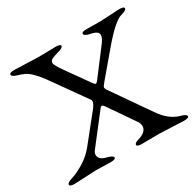

<svg xmlns="http://www.w3.org/2000/svg" viewBox="-150 -817 1002 983"><g transform="rotate(-30 351.0 -325.5)"><path d="M472 -651 553 -650 667 -656Q696 -656 696 -645Q696 -634 663 -625Q621 -614 533 -510L418 -374Q400 -353 400 -347.5Q400 -342 404 -334L559 -111Q606 -42 666 -26Q699 -17 699 -6Q699 5 670 5L527 -1L424 0Q395 0 395 -11Q395 -22 420 -29Q445 -36 458.5 -48.5Q472 -61 472 -78Q472 -95 460 -111L356 -262Q344 -279 334 -267L199 -93Q190 -81 190 -70Q190 -40 235 -30Q268 -21 268 -10Q268 1 239 1L150 -1L24 5Q-5 5 -5 -6.5Q-5 -18 27 -27.5Q59 -37 101 -63Q143 -89 171 -124L296 -280Q314 -305 314 -314Q314 -323 312 -325L167 -529Q122 -591 86 -609Q72 -616 45 -624Q18 -632 18 -643.5Q18 -655 47 -655L190 -650L289 -652Q318 -652 318 -641.5Q318 -631 293.5 -623.5Q269 -616 262.5 -614Q256 -612 248 -608Q234 -602 234 -588Q234 -574 267 -528L358 -400Q368 -385 373.5 -385Q379 -385 388 -397L495 -538Q521 -570 521 -589Q521 -612 476 -620Q443 -627 443 -640Q443 -651 472 -651Z"/></g></svg>

Font: EB Garamond
Style: Regular
Weight: 400
Version: Version 0.012